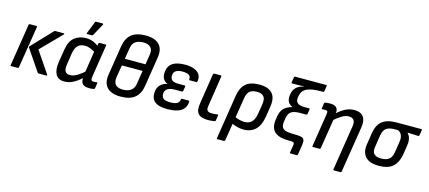

<svg xmlns="http://www.w3.org/2000/svg" viewBox="-62 -1292 4630 2070"><g transform="rotate(15 2252.5 -257.5)"><path d="M357 0Q349 0 345 -6L182 -246Q179 -251 183 -255L399 -483Q405 -489 414 -489H505Q511 -489 512.5 -485Q514 -481 509 -476L287 -250L448 -13Q452 -7 449 -3.5Q446 0 440 0ZM51 0Q40 0 42 -10L116 -479Q118 -489 128 -489H200Q210 -489 209 -479L134 -10Q132 0 123 0Z M645 12Q576 12 548.5 -37.5Q521 -87 534 -172L558 -322Q573 -418 626 -459.5Q679 -501 752 -501Q801 -501 839 -484Q877 -467 896 -448L889 -371Q862 -391 828.5 -405Q795 -419 764 -419Q713 -419 684.5 -391.5Q656 -364 645 -299L626 -173Q618 -122 632.5 -96.5Q647 -71 685 -71Q709 -71 733.5 -80Q758 -89 788.5 -110.5Q819 -132 860 -168L847 -88Q809 -55 776 -32.5Q743 -10 711.5 1Q680 12 645 12ZM925 12Q873 12 849.5 -10.5Q826 -33 833 -84L836 -105V-135L876 -397L887 -431L895 -479Q897 -489 906 -489H972Q984 -489 981 -479L925 -121Q920 -87 927 -77.5Q934 -68 951 -68Q961 -68 970 -69Q979 -70 986 -71Q996 -72 994 -61L985 -4Q984 5 974 7Q963 9 952 10.5Q941 12 925 12ZM752 -546Q747 -546 746 -549.5Q745 -553 747 -558L799 -689Q801 -695 805 -697.5Q809 -700 815 -700H883Q889 -700 890.5 -695.5Q892 -691 889 -686L818 -556Q812 -546 800 -546Z M1271 12Q1200 12 1156 -12Q1112 -36 1095 -79.5Q1078 -123 1088 -183L1140 -514Q1155 -605 1209.5 -650Q1264 -695 1370 -695Q1440 -695 1483.5 -671.5Q1527 -648 1544.5 -606Q1562 -564 1553 -505L1500 -168Q1487 -81 1432.5 -34.5Q1378 12 1271 12ZM1276 -67Q1331 -67 1365.5 -90.5Q1400 -114 1408 -164L1432 -317H1201L1178 -179Q1170 -125 1195 -96Q1220 -67 1276 -67ZM1213 -394H1444L1462 -511Q1470 -561 1443.5 -588.5Q1417 -616 1363 -616Q1307 -616 1274 -592.5Q1241 -569 1233 -517Z M1792 12Q1694 12 1651 -26.5Q1608 -65 1617 -139Q1622 -184 1651.5 -213Q1681 -242 1727 -251V-252Q1691 -266 1675.5 -298Q1660 -330 1667 -379Q1675 -440 1722.5 -470.5Q1770 -501 1860 -501Q1921 -501 1962 -484.5Q2003 -468 2022 -437Q2041 -406 2033 -362Q2032 -351 2023 -351H1950Q1939 -351 1941 -361Q1946 -392 1922 -407Q1898 -422 1850 -422Q1806 -422 1779.5 -406.5Q1753 -391 1751 -358Q1747 -321 1767.5 -302Q1788 -283 1838 -283H1909Q1921 -283 1919 -272L1911 -223Q1909 -212 1900 -212H1817Q1770 -212 1742.5 -195.5Q1715 -179 1710 -147Q1706 -105 1727.5 -86Q1749 -67 1806 -67Q1858 -67 1882 -80.5Q1906 -94 1910 -126Q1911 -137 1921 -137H1993Q2003 -137 2003 -127Q2001 -59 1950 -23.5Q1899 12 1792 12Z M2252 12Q2170 12 2139 -22.5Q2108 -57 2121 -139L2174 -479Q2176 -489 2187 -489H2259Q2269 -489 2267 -479L2214 -134Q2208 -98 2221.5 -83Q2235 -68 2272 -68Q2287 -68 2303.5 -69.5Q2320 -71 2333 -73Q2344 -75 2342 -63L2333 -5Q2332 4 2323 5Q2309 8 2289 10Q2269 12 2252 12Z M2402 185Q2392 185 2394 175L2472 -321Q2486 -410 2537 -455.5Q2588 -501 2689 -501Q2789 -501 2833.5 -450.5Q2878 -400 2862 -302L2844 -187Q2829 -88 2779 -38Q2729 12 2643 12Q2608 12 2568 1.5Q2528 -9 2506 -25L2515 -102Q2540 -87 2573.5 -78.5Q2607 -70 2634 -70Q2687 -70 2716.5 -102Q2746 -134 2755 -200L2772 -302Q2782 -367 2757.5 -393Q2733 -419 2683 -419Q2631 -419 2602.5 -396.5Q2574 -374 2565 -315L2486 175Q2484 185 2474 185Z M3203 130Q3193 130 3195 120L3208 39Q3211 24 3208.5 15.5Q3206 7 3197 3.5Q3188 0 3171 0H3149Q3072 0 3027 -20Q2982 -40 2964.5 -78Q2947 -116 2953 -168L2958 -208Q2968 -278 3002 -311Q3036 -344 3093 -358V-359Q3055 -375 3041 -405Q3027 -435 3033 -476L3035 -489Q3041 -529 3068 -559.5Q3095 -590 3157 -605L3156 -607Q3132 -606 3115.5 -605Q3099 -604 3084 -604H3025Q3014 -604 3016 -615L3026 -673Q3028 -683 3038 -683H3382Q3393 -683 3391 -673L3382 -614Q3380 -603 3372 -603H3344Q3239 -603 3187 -576.5Q3135 -550 3125 -486L3123 -473Q3117 -434 3140 -413Q3163 -392 3219 -392H3270Q3280 -392 3278 -382L3270 -330Q3268 -319 3258 -319H3189Q3127 -319 3093.5 -299Q3060 -279 3051 -221L3045 -177Q3038 -127 3065 -104Q3092 -81 3172 -81Q3233 -81 3262 -75Q3291 -69 3298.5 -49.5Q3306 -30 3300 11L3283 120Q3281 130 3271 130Z M3702 185Q3692 185 3694 175L3773 -326Q3788 -419 3708 -419Q3672 -419 3633.5 -396.5Q3595 -374 3534 -322L3546 -401Q3601 -453 3648.5 -477Q3696 -501 3748 -501Q3819 -501 3850 -459Q3881 -417 3867 -334L3786 175Q3784 185 3775 185ZM3420 0Q3409 0 3411 -10L3468 -374Q3473 -405 3467 -413Q3461 -421 3442 -421Q3436 -421 3427.5 -420.5Q3419 -420 3411 -419Q3401 -418 3403 -430L3412 -486Q3413 -491 3415.5 -493Q3418 -495 3423 -497Q3437 -499 3453.5 -500Q3470 -501 3481 -501Q3526 -501 3547.5 -479Q3569 -457 3562 -416L3559 -396L3558 -355L3503 -10Q3501 0 3491 0Z M4154 12Q4049 12 4004 -39Q3959 -90 3973 -178L3992 -303Q4006 -399 4060 -444Q4114 -489 4225 -489H4496Q4507 -489 4505 -479L4495 -419Q4493 -409 4484 -409L4363 -414V-413Q4377 -399 4386 -380.5Q4395 -362 4398 -336.5Q4401 -311 4395 -275L4379 -173Q4365 -86 4313 -37Q4261 12 4154 12ZM4159 -70Q4213 -70 4245 -93Q4277 -116 4286 -172L4304 -284Q4311 -323 4306 -349Q4301 -375 4288 -390.5Q4275 -406 4257 -413H4217Q4163 -413 4129.5 -391.5Q4096 -370 4085 -306L4065 -173Q4056 -117 4082 -93.5Q4108 -70 4159 -70Z"/></g></svg>

Font: Sofia Sans Medium
Style: Italic
Weight: 500
Italic angle: -9°
Version: Version 4.101